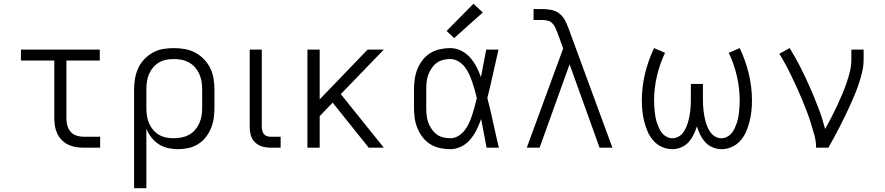

<svg xmlns="http://www.w3.org/2000/svg" viewBox="-20 -783 4690 1018"><path d="M422 0Q402 0 381 -3.5Q360 -7 341.5 -16Q323 -25 308 -40Q293 -55 284 -74Q275 -93 271.5 -113.5Q268 -134 268 -155V-462H91V-520H509V-462H332V-155Q332 -136 337 -117.5Q342 -99 354.5 -84.5Q367 -70 385.5 -64Q404 -58 422 -58H511V0Z M691 215V-310Q691 -339 696 -367.5Q701 -396 713 -422Q725 -448 745 -469Q765 -490 790 -504Q815 -518 843.5 -523Q872 -528 901 -528Q930 -528 959 -523Q988 -518 1014 -504.5Q1040 -491 1060.5 -470Q1081 -449 1094 -423Q1107 -397 1112 -368Q1117 -339 1117 -310V-210Q1117 -182 1113 -155Q1109 -128 1098.5 -102.5Q1088 -77 1070.5 -55Q1053 -33 1029.5 -18.5Q1006 -4 979 2Q952 8 924 8Q897 8 870.5 2Q844 -4 821.5 -18.5Q799 -33 782.5 -54.5Q766 -76 756 -101V215ZM901 -50Q922 -50 942.5 -54Q963 -58 981.5 -68Q1000 -78 1014 -94Q1028 -110 1036.5 -129Q1045 -148 1048.5 -168.5Q1052 -189 1052 -210V-310Q1052 -331 1048.5 -351.5Q1045 -372 1036.5 -391Q1028 -410 1014 -426Q1000 -442 981.5 -452Q963 -462 942.5 -466Q922 -470 901 -470Q880 -470 860 -466Q840 -462 822.5 -451.5Q805 -441 791.5 -425Q778 -409 770 -390Q762 -371 759 -350.5Q756 -330 756 -310V-210Q756 -190 759 -169.5Q762 -149 770 -130Q778 -111 791.5 -95Q805 -79 822.5 -68.5Q840 -58 860 -54Q880 -50 901 -50Z M1413 0Q1391 0 1369.5 -6.5Q1348 -13 1332 -28.5Q1316 -44 1310 -65.5Q1304 -87 1304 -109V-520H1368V-109Q1368 -100 1370.5 -90Q1373 -80 1379 -72.5Q1385 -65 1394 -61.5Q1403 -58 1413 -58H1468V0Z M1610 0V-520H1675V-256L1929 -520H2015L1787 -284L2015 0H1935L1750 -231L1744 -239L1675 -167V0Z M2367 8Q2339 8 2312 2Q2285 -4 2261.5 -18.5Q2238 -33 2221 -55Q2204 -77 2193.5 -102.5Q2183 -128 2179 -155.5Q2175 -183 2175 -210V-310Q2175 -337 2179 -364.5Q2183 -392 2193.5 -417.5Q2204 -443 2221 -465Q2238 -487 2261.5 -501.5Q2285 -516 2312 -522Q2339 -528 2367 -528Q2397 -528 2424.5 -514.5Q2452 -501 2472 -478.5Q2492 -456 2506 -429Q2520 -402 2530 -374Q2537 -410 2544 -447Q2551 -484 2558 -520H2623Q2608 -456 2594 -391.5Q2580 -327 2564 -263Q2581 -198 2595 -132Q2609 -66 2625 0H2560Q2553 -38 2545.5 -76Q2538 -114 2531 -152Q2521 -123 2507 -95Q2493 -67 2473.5 -43.5Q2454 -20 2425.5 -6Q2397 8 2367 8ZM2367 -50Q2390 -50 2410 -62Q2430 -74 2444 -92.5Q2458 -111 2467.5 -132Q2477 -153 2484 -174.5Q2491 -196 2497 -218.5Q2503 -241 2508 -263Q2503 -285 2497 -306.5Q2491 -328 2483.5 -349.5Q2476 -371 2466.5 -391.5Q2457 -412 2443 -429.5Q2429 -447 2409 -458.5Q2389 -470 2367 -470Q2347 -470 2328 -465Q2309 -460 2294 -448.5Q2279 -437 2268 -420.5Q2257 -404 2250.5 -386Q2244 -368 2242 -348.5Q2240 -329 2240 -310V-210Q2240 -191 2242 -171.5Q2244 -152 2250.5 -134Q2257 -116 2268 -99.5Q2279 -83 2294 -71.5Q2309 -60 2328 -55Q2347 -50 2367 -50ZM2388 -581 2348 -619 2490 -763 2540 -717Z M2773 0 2966 -526 2935 -611Q2930 -624 2924 -637Q2918 -650 2908 -660Q2898 -670 2884 -673.5Q2870 -677 2855 -677H2809V-735H2855Q2879 -735 2903 -730.5Q2927 -726 2946 -711Q2965 -696 2976 -674.5Q2987 -653 2995 -631L3227 0H3159L3000 -442L2841 0Z M3544 8Q3516 8 3489.5 -4Q3463 -16 3444.5 -37Q3426 -58 3414.5 -84Q3403 -110 3396 -137.5Q3389 -165 3386 -193Q3383 -221 3383 -250Q3383 -322 3400 -392.5Q3417 -463 3448 -528L3506 -503Q3478 -444 3463 -379.5Q3448 -315 3448 -250Q3448 -235 3449 -219.5Q3450 -204 3451.5 -189Q3453 -174 3456 -159Q3459 -144 3464 -129.5Q3469 -115 3475.5 -101Q3482 -87 3492 -75.5Q3502 -64 3516 -57Q3530 -50 3545 -50Q3561 -50 3575.5 -57.5Q3590 -65 3600 -77.5Q3610 -90 3616.5 -104.5Q3623 -119 3627.5 -134Q3632 -149 3635 -165Q3638 -181 3640 -196.5Q3642 -212 3642.5 -228Q3643 -244 3643 -260V-338H3707V-260Q3707 -244 3707.5 -228Q3708 -212 3710 -196.5Q3712 -181 3715 -165Q3718 -149 3722.5 -134Q3727 -119 3733.5 -104.5Q3740 -90 3750 -77.5Q3760 -65 3774.5 -57.5Q3789 -50 3805 -50Q3820 -50 3834 -57Q3848 -64 3858 -75.5Q3868 -87 3874.5 -101Q3881 -115 3886 -129.5Q3891 -144 3894 -159Q3897 -174 3898.5 -189Q3900 -204 3901 -219.5Q3902 -235 3902 -250Q3902 -315 3887 -379.5Q3872 -444 3844 -503L3902 -528Q3933 -463 3950 -392.5Q3967 -322 3967 -250Q3967 -221 3964 -193Q3961 -165 3954 -137.5Q3947 -110 3935.5 -84Q3924 -58 3905.5 -37Q3887 -16 3860.5 -4Q3834 8 3806 8Q3782 8 3759 -1.5Q3736 -11 3720 -28.5Q3704 -46 3693 -68Q3682 -90 3675 -113Q3668 -90 3657 -68Q3646 -46 3630 -28.5Q3614 -11 3591 -1.5Q3568 8 3544 8Z M4307 0Q4307 -34 4298 -66.5Q4289 -99 4279 -131Q4269 -163 4257 -194.5Q4245 -226 4232 -257Q4219 -288 4205 -318.5Q4191 -349 4176.5 -379.5Q4162 -410 4146 -439.5Q4130 -469 4112 -498L4167 -528Q4198 -478 4224.5 -425.5Q4251 -373 4274.5 -319.5Q4298 -266 4319 -211Q4340 -156 4355 -99Q4371 -128 4386.5 -157.5Q4402 -187 4416 -217Q4430 -247 4443 -277.5Q4456 -308 4467 -339Q4478 -370 4486 -402.5Q4494 -435 4494 -468V-520H4559V-468Q4559 -436 4552 -405Q4545 -374 4535 -343.5Q4525 -313 4513 -284Q4501 -255 4488 -226Q4475 -197 4461 -168.5Q4447 -140 4432.5 -111.5Q4418 -83 4403 -55.5Q4388 -28 4372 0Z"/></svg>

Font: Iosevka Aile Custom Light
Style: Regular
Weight: 300
Designer: Belleve Invis
Foundry: Belleve Invis
Version: Version 17.0.2; ttfautohint (v1.8.3)